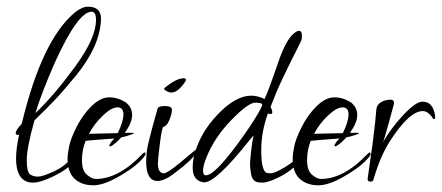

<svg xmlns="http://www.w3.org/2000/svg" viewBox="-20 -541 1321 574"><path d="M83 -181Q60 -99 60 -63Q60 -27 69.5 -20Q79 -13 93 -13Q107 -13 140 -28Q173 -43 191 -66Q209 -89 208 -77Q207 -67 202 -59Q184 -36 143 -15.5Q102 5 78 5Q72 5 67 4Q28 -5 28 -67Q28 -96 37 -138Q27 -136 27 -143Q27 -152 45 -171Q105 -421 203 -503Q225 -521 243 -521Q282 -521 282 -485Q280 -405 208 -316Q171 -271 148.5 -247Q126 -223 83 -181ZM267 -481Q267 -506 254 -506Q213 -506 144 -354Q104 -263 86 -203Q141 -255 204 -341Q267 -427 267 -481Z M356 -235Q375 -220 375 -197Q375 -174 353 -144H373Q388 -144 372 -138.5Q356 -133 342 -130Q332 -118 319 -108.5Q306 -99 307 -107L312 -116L322 -127Q241 -121 236 -120Q225 -93 225 -62Q225 -31 240 -18.5Q255 -6 266 -6Q335 -6 406 -81Q415 -90 415 -80Q415 -77 409 -70Q389 -46 353 -24Q295 13 259.5 13Q224 13 203 -6.5Q182 -26 182 -66Q182 -80 186.5 -103Q191 -126 209.5 -162.5Q228 -199 254.5 -224.5Q281 -250 306.5 -250Q332 -250 356 -235ZM332 -143Q349 -178 349 -199Q349 -220 331 -220Q313 -220 287 -195Q261 -170 246 -141Q320 -143 332 -143Z M529 -307Q536 -307 536 -302.5Q536 -298 524 -284Q498 -252 473 -272Q469 -275 472 -278Q507 -307 529 -307ZM452 -53Q452 -23 470 -23Q480 -23 519.5 -55.5Q559 -88 562 -91Q565 -94 567 -92.5Q569 -91 569 -89.5Q569 -88 568 -86Q553 -61 505 -26Q473 0 451 0Q417 0 417 -58Q417 -69 419 -89.5Q421 -110 451 -216Q453 -224 473.5 -224Q494 -224 494 -212.5Q494 -201 486.5 -182.5Q479 -164 469 -162Q464 -161 458 -112Q452 -63 452 -53Z M781 -202Q761 -147 761 -91.5Q761 -36 775 -25Q780 -23 789.5 -23Q799 -23 821 -35Q843 -47 862.5 -63Q882 -79 883 -77.5Q884 -76 884 -74Q884 -64 861 -43Q838 -22 808.5 -8.5Q779 5 765.5 5Q752 5 746 2.5Q740 0 736 -6Q732 -12 730.5 -20.5Q729 -29 728 -39.5Q727 -50 728 -61Q729 -72 730 -82.5Q731 -93 732.5 -103Q734 -113 735 -120Q736 -127 738 -136L726 -122Q626 4 591 4Q589 4 588 4Q556 -1 556 -40Q556 -53 559 -70Q575 -140 629.5 -197.5Q684 -255 731 -255Q750 -255 771 -245Q785 -276 811.5 -354Q838 -432 867 -447Q871 -449 874 -449Q885 -449 882 -424Q882 -421 867 -392Q818 -295 804.5 -260.5Q791 -226 789 -222Q800 -198 787 -200ZM597 -70Q587 -45 587 -31Q587 -17 596 -17Q621 -17 689 -109Q723 -155 743.5 -188.5Q764 -222 764 -228Q764 -234 743 -234Q722 -234 671.5 -182Q621 -130 597 -70Z M1029 -235Q1048 -220 1048 -197Q1048 -174 1026 -144H1046Q1061 -144 1045 -138.5Q1029 -133 1015 -130Q1005 -118 992 -108.5Q979 -99 980 -107L985 -116L995 -127Q914 -121 909 -120Q898 -93 898 -62Q898 -31 913 -18.5Q928 -6 939 -6Q1008 -6 1079 -81Q1088 -90 1088 -80Q1088 -77 1082 -70Q1062 -46 1026 -24Q968 13 932.5 13Q897 13 876 -6.5Q855 -26 855 -66Q855 -80 859.5 -103Q864 -126 882.5 -162.5Q901 -199 927.5 -224.5Q954 -250 979.5 -250Q1005 -250 1029 -235ZM1005 -143Q1022 -178 1022 -199Q1022 -220 1004 -220Q986 -220 960 -195Q934 -170 919 -141Q993 -143 1005 -143Z M1271 -192Q1258 -209 1244 -209Q1204 -209 1147 -121Q1118 -77 1097 -6Q1096 2 1088 2Q1079 2 1079 -6L1094 -112Q1104 -192 1105 -212.5Q1106 -233 1132 -241Q1140 -243 1148.5 -243Q1157 -243 1158 -234Q1158 -231 1157 -227.5Q1156 -224 1142.5 -174.5Q1129 -125 1125 -116Q1149 -158 1186 -197.5Q1223 -237 1243 -237Q1244 -237 1244 -237Q1271 -237 1279 -204Q1281 -196 1281 -190.5Q1281 -185 1278 -185Q1275 -184 1271 -192Z"/></svg>

Font: Lovers Quarrel
Style: Regular
Weight: 400
Designer: Robert E. Leuschke
Foundry: Robert E. Leuschke
Version: Version 1.001